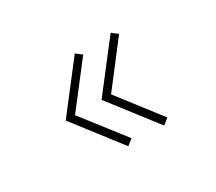

<svg xmlns="http://www.w3.org/2000/svg" viewBox="-92 -751 924 821"><g transform="rotate(-30 370.0 -340.0)"><path d="M161 -340 338 -569 367 -547 207 -340 367 -134 338 -111ZM515 -569 544 -547 385 -340 544 -134 515 -111 338 -340Z"/></g></svg>

Font: Major Mono Display
Style: Regular
Weight: 400
Designer: Emre Parlak
Foundry: Emre Parlak
Version: Version 2.000; ttfautohint (v1.8) -l 8 -r 50 -G 200 -x 14 -D